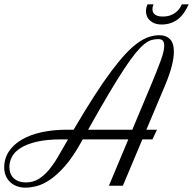

<svg xmlns="http://www.w3.org/2000/svg" viewBox="-88 -864 898 893"><path d="M592.8 -260.7H642.1L621.1 -215.8H574.2L483.4 0H418.5L508.8 -215.8H296.4Q294.4 -211.9 292.7 -208.7Q291 -205.6 289.1 -202.1Q251.5 -134.3 215.3 -93Q179.2 -51.8 146 -29.1Q112.8 -6.3 83.5 1.2Q54.2 8.8 29.8 8.8Q8.8 8.8 -9 2.2Q-26.9 -4.4 -40 -16.4Q-53.2 -28.3 -60.8 -45.9Q-68.4 -63.5 -68.4 -85.4Q-68.4 -127 -46.6 -159.7Q-24.9 -192.4 13.7 -214.8Q52.2 -237.3 105.7 -249Q159.2 -260.7 222.7 -260.7H254.4Q307.1 -350.6 350.6 -418Q394 -485.4 430.7 -534.2Q467.3 -583 497.8 -615.2Q528.3 -647.5 555.2 -666.3Q582 -685.1 606.2 -692.6Q630.4 -700.2 653.8 -700.2Q684.6 -700.2 702.6 -681.9Q720.7 -663.6 720.7 -623.5Q720.7 -595.2 710.9 -556.6Q701.2 -518.1 679.7 -466.8ZM648.4 -682.1Q632.3 -682.1 617.2 -678Q602.1 -673.8 584 -659.7Q565.9 -645.5 543.2 -617.9Q520.5 -590.3 489.5 -543.5Q458.5 -496.6 417.5 -427.5Q376.5 -358.4 321.8 -260.7H527.3L613.8 -466.8Q642.1 -535.2 658.9 -580.3Q675.8 -625.5 675.8 -651.4Q675.8 -667 669.4 -674.6Q663.1 -682.1 648.4 -682.1ZM33.7 -15.6Q65.9 -15.6 91.6 -31.5Q117.2 -47.4 138.9 -73.2Q160.6 -99.1 179.9 -131.8Q199.2 -164.6 218.3 -198.2L228.5 -215.8H199.7Q129.9 -215.8 83 -204.8Q36.1 -193.8 7.8 -175.8Q-20.5 -157.7 -32.5 -134.5Q-44.4 -111.3 -44.4 -87.4Q-44.4 -73.7 -40.3 -60.8Q-36.1 -47.9 -26.9 -37.8Q-17.6 -27.8 -2.7 -21.7Q12.2 -15.6 33.7 -15.6ZM789.6 -843.8Q780.3 -823.2 768.6 -805.9Q756.8 -788.6 741.5 -776.1Q726.1 -763.7 706.5 -756.8Q687 -750 662.6 -750Q646.5 -750 633.3 -754.6Q620.1 -759.3 610.6 -767.6Q601.1 -775.9 595.9 -787.4Q590.8 -798.8 590.8 -812Q590.8 -826.7 598.1 -843.8H626Q624 -839.4 622.6 -833.5Q621.1 -827.6 621.1 -821.3Q621.1 -814.9 623.3 -808.8Q625.5 -802.7 630.9 -797.9Q636.2 -793 645.3 -790Q654.3 -787.1 668.5 -787.1Q689.5 -787.1 704.6 -792.7Q719.7 -798.3 730.2 -806.9Q740.7 -815.4 747.3 -825.2Q753.9 -835 757.8 -843.8H789.6Z"/></svg>

Font: Dynalight
Style: Regular
Weight: 400
Version: Version 1.000